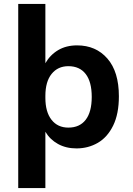

<svg xmlns="http://www.w3.org/2000/svg" viewBox="-20 -739 669 969"><path d="M580 -253Q580 -164 551 -105Q522 -46 473.5 -18Q425 10 366 10Q313 10 272.5 -12.5Q232 -35 209 -74V210H72V-719H209V-420Q233 -462 273.5 -486Q314 -510 369 -510Q464 -510 522 -443.5Q580 -377 580 -253ZM443 -250Q443 -326 412.5 -365.5Q382 -405 325 -405Q272 -405 240.5 -366Q209 -327 209 -255V-245Q209 -174 240 -134.5Q271 -95 325 -95Q382 -95 412.5 -134.5Q443 -174 443 -250Z"/></svg>

Font: Work Sans SemiBold
Style: Regular
Weight: 600
Designer: Wei Huang
Foundry: Wei Huang
Version: Version 1.500